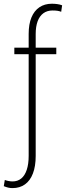

<svg xmlns="http://www.w3.org/2000/svg" viewBox="-41 -780 352 1014"><path d="M256.3 -528.3V-493.7H147.5V43.5Q147.5 98.1 132.8 136.2Q118.2 174.3 90.8 193.8Q63.5 213.4 24.9 213.4Q12.7 213.4 1.7 210.7Q-9.3 208 -21 203.1L-15.6 170.4Q-8.8 173.3 3.4 175.8Q15.6 178.2 24.9 178.2Q52.2 178.2 71.3 162.6Q90.3 147 100.3 116.7Q110.4 86.4 110.4 43.5V-493.7H34.7V-528.3H110.4V-600.6Q110.4 -652.3 125 -687.7Q139.6 -723.1 167.2 -741.7Q194.8 -760.3 232.9 -760.3Q246.6 -760.3 260.5 -758.5Q274.4 -756.8 287.1 -752L282.2 -717.8Q272 -721.7 261.7 -723.1Q251.5 -724.6 236.3 -724.6Q208 -724.6 188 -710Q168 -695.3 157.7 -667.5Q147.5 -639.6 147.5 -600.6V-528.3Z"/></svg>

Font: Roboto Condensed ExtraLight
Style: Regular
Weight: 250
Designer: Christian Robertson
Foundry: Google
Version: Version 3.008; 2023